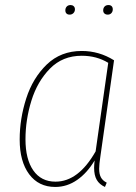

<svg xmlns="http://www.w3.org/2000/svg" viewBox="-20 -731 539 761"><path d="M432 -492 378 -112Q373 -79 373 -62Q373 -41 380 -28Q387 -15 403 -7L396 10Q374 0 363.5 -18Q353 -36 353 -66Q353 -75 355 -95Q326 -46 286 -18Q246 10 199 10Q133 10 95.5 -40.5Q58 -91 58 -178Q58 -260 84 -341Q110 -422 165.5 -475.5Q221 -529 304 -529Q373 -529 432 -492ZM81 -179Q81 -100 112 -55.5Q143 -11 200 -11Q291 -11 359 -131L409 -482Q363 -510 304 -510Q228 -510 178 -459Q128 -408 104.5 -332Q81 -256 81 -179ZM239 -690Q239 -699 244.5 -705Q250 -711 260 -711Q267 -711 272 -706.5Q277 -702 277 -694Q277 -685 271 -679Q265 -673 256 -673Q248 -673 243.5 -677.5Q239 -682 239 -690ZM389 -690Q389 -699 394.5 -705Q400 -711 410 -711Q418 -711 422.5 -706.5Q427 -702 427 -694Q427 -685 421.5 -679Q416 -673 407 -673Q399 -673 394 -677.5Q389 -682 389 -690Z"/></svg>

Font: Fira Sans Condensed Thin
Style: Italic
Weight: 250
Width: 3
Italic angle: -8°
Designer: Carrois Corporate & Edenspiekermann AG
Foundry: Carrois Corporate GbR & Edenspiekermann AG
Version: Version 4.203